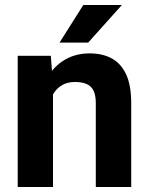

<svg xmlns="http://www.w3.org/2000/svg" viewBox="-20 -753 601 773"><path d="M193.4 0H51.3V-528.3H184.6L193.4 -415.5ZM132.8 -280.8Q132.8 -359.9 158.9 -417.7Q185.1 -475.6 231.9 -506.8Q278.8 -538.1 340.8 -538.1Q391.1 -538.1 428.5 -518.6Q465.8 -499 487.1 -455.1Q508.3 -411.1 508.3 -336.4V0H365.7V-336.9Q365.7 -370.6 356 -389.2Q346.2 -407.7 327.6 -415.3Q309.1 -422.9 281.7 -422.9Q254.4 -422.9 233.9 -412.4Q213.4 -401.9 199.7 -382.6Q186 -363.3 179.2 -337.6Q172.4 -312 172.4 -282.2ZM315.4 -732.9H470.7L335 -581.5H219.7Z"/></svg>

Font: Heebo
Style: Bold
Weight: 700
Designer: Oded Ezer
Foundry: Ezer Type House
Version: Version 3.100